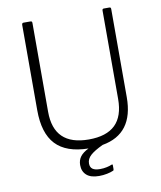

<svg xmlns="http://www.w3.org/2000/svg" viewBox="-97 -819 898 1068"><g transform="rotate(-10 352.0 -285.5)"><path d="M603 -732C603 -738.7 600.3 -742 595 -742H563C557 -742 554 -738.7 554 -732V-233C554 -167.7 537.5 -119 504.5 -87C471.5 -55 421.7 -39 355 -39C223.7 -39 158 -102.7 158 -230V-731C158 -735.7 157.2 -738.7 155.5 -740C153.8 -741.3 151 -742 147 -742H109C103 -742 100 -738 100 -730V-249C100 -162.3 119.8 -97.8 159.5 -55.5C199.2 -13.2 260.7 8.7 344 10C322 20.7 306.2 32.7 296.5 46C286.8 59.3 282 75 282 93C282 117 289.8 136 305.5 150C321.2 164 344.7 171 376 171C391.3 171 406.3 169.5 421 166.5C435.7 163.5 447.3 160 456 156C458 155.3 459.3 154.3 460 153C460.7 151.7 461 149.7 461 147V125C461 122.3 460.3 120.8 459 120.5C457.7 120.2 455.3 120.7 452 122C446.7 124.7 438 127.3 426 130C414 132.7 401.3 134 388 134C368.7 134 354.5 130.7 345.5 124C336.5 117.3 332 107 332 93C332 75.7 339.3 60.3 354 47C368.7 33.7 392.3 19.3 425 4C543.7 -16.7 603 -96 603 -234Z"/></g></svg>

Font: Libre Franklin ExtraLight
Style: Regular
Weight: 275
Designer: Pablo Impallari, Rodrigo Fuenzalida
Foundry: Impallari Type
Version: Version 1.002; ttfautohint (v1.5)